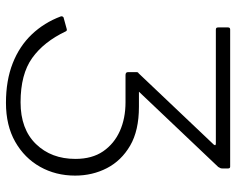

<svg xmlns="http://www.w3.org/2000/svg" viewBox="-94 -688 792 644"><g transform="rotate(90 302.0 -366.0)"><path d="M325 10Q250 10 192.5 -12.5Q135 -35 95.5 -76.5Q56 -118 35 -174Q34 -178 35.5 -180Q37 -182 38 -183L78 -194Q83 -195 85 -191Q120 -117 174.5 -78Q229 -39 323 -39Q413 -39 463 -90.5Q513 -142 513 -223Q513 -279 487.5 -316Q462 -353 419.5 -372Q377 -391 323 -391H232Q222 -391 222 -399V-429Q222 -436 232 -436H338Q418 -436 468.5 -406.5Q519 -377 544 -328.5Q569 -280 569 -222Q569 -157 539.5 -104.5Q510 -52 455.5 -21Q401 10 325 10ZM280 -428 224 -433 465 -687Q468 -691 466.5 -692.5Q465 -694 461 -694H80Q75 -694 73.5 -696Q72 -698 72 -702V-735Q72 -742 79 -742H539Q545 -742 545 -735V-716Q545 -712 544 -709.5Q543 -707 540 -702Z"/></g></svg>

Font: Libre Franklin ExtraLight
Style: Regular
Weight: 250
Designer: Pablo Impallari, Rodrigo Fuenzalida, Nhung Nguyen
Foundry: Impallari Type
Version: Version 3.000